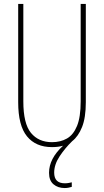

<svg xmlns="http://www.w3.org/2000/svg" viewBox="-20 -734 526 971"><path d="M254 139Q254 193 308 193Q319 193 329 191Q339 189 343 188V211Q337 213 327.5 215Q318 217 307 217Q273 217 250.5 198Q228 179 228 140Q228 68 299 3Q274 10 243 10Q161 10 116.5 -44.5Q72 -99 72 -217V-714H98V-221Q98 -109 136.5 -62Q175 -15 243 -15Q286 -15 318.5 -33.5Q351 -52 369.5 -97Q388 -142 388 -221V-714H414V-217Q414 -139 395 -91.5Q376 -44 345 -20Q309 15 281.5 56.5Q254 98 254 139Z"/></svg>

Font: Noto Sans Gujarati UI ExtraCondensed Thin
Style: Regular
Weight: 100
Width: 2
Designer: Jelle Bosma - Monotype Design Team, Universal Thirst
Foundry: Monotype Imaging Inc.
Version: Version 2.106; ttfautohint (v1.8.4.7-5d5b)